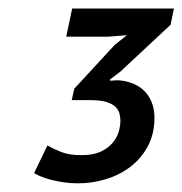

<svg xmlns="http://www.w3.org/2000/svg" viewBox="-20 -776 421 443"><path d="M58.6 -353ZM168 -418Q194.8 -418 212.2 -426Q229.5 -434.1 239.7 -446.3Q250 -458.5 253.9 -472.2Q257.8 -485.8 257.8 -497.6Q257.8 -506.3 255.4 -514.9Q252.9 -523.4 245.8 -530Q238.8 -536.6 225.3 -540.8Q211.9 -544.9 189.9 -544.9H145.5L151.4 -571.3L244.6 -672.4L272.9 -694.8L230 -691.4H132.8L146.5 -756.3H381.3L373.5 -718.8L257.8 -610.8L233.9 -592.8L233.4 -589.8L252 -590.8Q270 -589.8 285.6 -583.7Q301.3 -577.6 312.5 -566.7Q323.7 -555.7 330.1 -539.8Q336.4 -523.9 336.4 -504.4Q336.4 -467.8 321.5 -439.5Q306.6 -411.1 281.7 -391.8Q256.8 -372.6 225.1 -362.8Q193.4 -353 159.7 -353Q142.1 -353 126.2 -355.5Q110.4 -357.9 97.2 -361.3Q84 -364.7 74.2 -368.9Q64.5 -373 58.6 -376.5L89.4 -440.4Q104 -432.1 122.1 -425Q140.1 -418 168 -418Z"/></svg>

Font: PT Astra Sans
Style: Italic
Weight: 400
Italic angle: -16°
Designer: A.Korolkova, I. Chaeva
Foundry: ParaType Ltd
Version: Version 1.001; ttfautohint (v1.6)